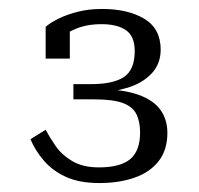

<svg xmlns="http://www.w3.org/2000/svg" viewBox="-20 -772 444 429"><path d="M201 -398Q165 -398 141.5 -412Q118 -426 104.5 -445.5Q91 -465 82 -482L48 -461Q59 -435 78.5 -412.5Q98 -390 128 -376.5Q158 -363 202 -363Q246 -363 280.5 -375Q315 -387 334.5 -412Q354 -437 354 -475Q354 -505 338.5 -526.5Q323 -548 290 -560Q257 -572 204 -573L194 -565Q232 -566 265 -576Q298 -586 318.5 -607.5Q339 -629 339 -661Q339 -708 302.5 -730Q266 -752 208 -752Q178 -752 153 -745.5Q128 -739 110 -730Q92 -721 82 -712V-641H136V-710Q128 -709 123 -705Q118 -701 114.5 -695Q111 -689 108 -682Q124 -697 149 -707.5Q174 -718 207 -718Q242 -718 261.5 -704.5Q281 -691 281 -658Q281 -616 257 -600Q233 -584 183 -584H144V-550H190Q232 -550 254 -542Q276 -534 284.5 -517.5Q293 -501 293 -476Q293 -435 271 -416.5Q249 -398 201 -398Z"/></svg>

Font: Roboto Serif 20pt ExtraLight
Style: Regular
Weight: 250
Version: Version 1.008